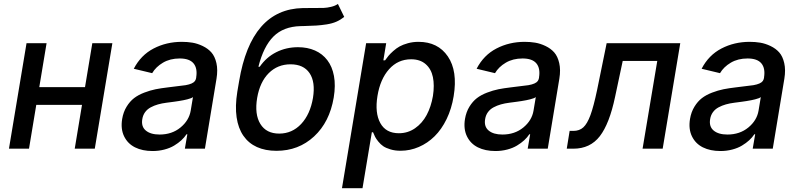

<svg xmlns="http://www.w3.org/2000/svg" viewBox="-20 -769 4132 993"><path d="M220.9 -545.5 183.2 -318.5H419.7L457.4 -545.5H561.1L470.2 0H366.5L404.1 -226.6H167.6L130 0H26.3L117.2 -545.5Z M769.2 12.1Q716.6 12.1 678.4 -6.9Q640.3 -25.9 621.8 -64.1Q603.3 -102.3 611.9 -154.1Q617.9 -190 634.8 -217.3Q651.6 -244.7 673.3 -261.4Q695 -278.1 726 -290Q757.1 -301.8 784.8 -307.4Q812.5 -312.9 848.4 -317.1Q931.1 -327.1 940 -328.5Q977.6 -335.2 988.3 -350.1Q992.9 -356.9 994.7 -366.5V-369Q1002.1 -415.8 981 -441.2Q959.9 -466.6 909.4 -466.6Q859.7 -466.6 822.8 -444.8Q785.9 -422.9 767 -390.6L671.9 -413.4Q708.5 -484 774.7 -518.3Q840.9 -552.6 920.5 -552.6Q949.2 -552.6 975.1 -548.3Q1001.1 -544 1028.2 -531.1Q1055.4 -518.1 1073.3 -497.9Q1091.3 -477.6 1099.3 -442.6Q1107.2 -407.7 1099.8 -362.2L1039.8 0H936.1L948.9 -74.6H944.6Q933.9 -58.2 918.1 -43.7Q902.3 -29.1 880.9 -16.2Q859.4 -3.2 830.4 4.4Q801.5 12.1 769.2 12.1ZM805.4 -73.2Q869.3 -73.2 913.5 -109.6Q957.7 -146 966.3 -196.7L978 -267Q974.4 -263.8 967.3 -261Q960.2 -258.2 948.9 -255.3Q937.5 -252.5 928.6 -250.7Q919.7 -248.9 904.3 -246.4Q888.8 -244 881.9 -243.1Q875 -242.2 859.4 -240.1Q843.8 -237.9 842.3 -237.9Q817.1 -234.7 797.2 -229Q777.3 -223.4 759.4 -213.8Q741.5 -204.2 730.3 -188.7Q719.1 -173.3 715.9 -152.7Q709.5 -114.3 734.2 -93.8Q758.9 -73.2 805.4 -73.2Z M1727.6 -748.6 1760.3 -681.5Q1741.1 -666.2 1719.6 -656.8Q1698.2 -647.4 1669.6 -642.9Q1641 -638.5 1616.3 -636.9Q1591.6 -635.3 1549.4 -634.2Q1539.1 -633.9 1533.7 -633.9Q1445.7 -631.4 1394.4 -580.3Q1343 -529.1 1316.4 -423.7H1323.2Q1357.6 -473.4 1408.9 -499.1Q1460.2 -524.9 1521.3 -524.9Q1570.3 -524.9 1609 -507.8Q1647.7 -490.8 1672.9 -457.7Q1698.2 -424.7 1707.2 -376.1Q1716.3 -327.4 1706 -264.6Q1684.7 -137.8 1604.4 -63.4Q1524.1 11 1409.8 11Q1352.3 11 1308.9 -8.5Q1265.6 -28.1 1238.8 -66.8Q1212 -105.5 1203.7 -162.5Q1195.3 -219.5 1207.4 -294.7L1216.6 -348.7Q1278.8 -721.9 1546.5 -727.3Q1566.1 -727.6 1600.9 -727.6Q1636.4 -727.3 1653.9 -728Q1671.5 -728.7 1692.5 -733.7Q1713.4 -738.6 1727.6 -748.6ZM1598.7 -262.8Q1611.9 -345.2 1581 -390.8Q1550.1 -436.4 1482.6 -436.4Q1415.8 -436.4 1370 -390.8Q1324.2 -345.2 1310 -262.8Q1295.8 -177.9 1326.5 -128Q1357.2 -78.1 1424 -78.1Q1490.8 -78.1 1537.5 -127.8Q1584.2 -177.6 1598.7 -262.8Z M1748.6 204.5 1873.6 -545.5H1977.3L1962.7 -457H1971.6Q1981.2 -470.5 1989.2 -480.3Q1997.2 -490.1 2013.5 -504.8Q2029.8 -519.5 2046.9 -528.9Q2063.9 -538.4 2089.7 -545.5Q2115.4 -552.6 2144.2 -552.6Q2245 -552.6 2296.3 -477.1Q2347.7 -401.6 2326.3 -271.7Q2315.7 -206.7 2289.8 -153.2Q2263.8 -99.8 2227.6 -64.1Q2191.4 -28.4 2146.1 -8.9Q2100.9 10.7 2051.5 10.7Q2023.1 10.7 1999.8 3.7Q1976.6 -3.2 1962.5 -12.6Q1948.5 -22 1936.8 -36.6Q1925.1 -51.1 1920.1 -61.1Q1915.1 -71 1909.4 -84.9H1903.1L1854.8 204.5ZM1932.2 -272.7Q1918 -185 1946.9 -132.5Q1975.9 -79.9 2043 -79.9Q2089.1 -79.9 2126.4 -105.6Q2163.7 -131.4 2186.6 -174.2Q2209.5 -217 2219.1 -272.7Q2227.6 -328.1 2218.9 -370.2Q2210.2 -412.3 2181.5 -437.3Q2152.7 -462.4 2106.2 -462.4Q2038 -462.4 1992.2 -411Q1946.4 -359.7 1932.2 -272.7Z M2542.3 12.1Q2489.7 12.1 2451.5 -6.9Q2413.4 -25.9 2394.9 -64.1Q2376.4 -102.3 2384.9 -154.1Q2391 -190 2407.8 -217.3Q2424.7 -244.7 2446.4 -261.4Q2468 -278.1 2499.1 -290Q2530.2 -301.8 2557.9 -307.4Q2585.6 -312.9 2621.4 -317.1Q2704.2 -327.1 2713.1 -328.5Q2750.7 -335.2 2761.4 -350.1Q2766 -356.9 2767.8 -366.5V-369Q2775.2 -415.8 2754.1 -441.2Q2733 -466.6 2682.5 -466.6Q2632.8 -466.6 2595.9 -444.8Q2558.9 -422.9 2540.1 -390.6L2445 -413.4Q2481.5 -484 2547.8 -518.3Q2614 -552.6 2693.5 -552.6Q2722.3 -552.6 2748.2 -548.3Q2774.1 -544 2801.3 -531.1Q2828.5 -518.1 2846.4 -497.9Q2864.3 -477.6 2872.3 -442.6Q2880.3 -407.7 2872.9 -362.2L2812.9 0H2709.2L2721.9 -74.6H2717.7Q2707 -58.2 2691.2 -43.7Q2675.4 -29.1 2653.9 -16.2Q2632.5 -3.2 2603.5 4.4Q2574.6 12.1 2542.3 12.1ZM2578.5 -73.2Q2642.4 -73.2 2686.6 -109.6Q2730.8 -146 2739.3 -196.7L2751.1 -267Q2747.5 -263.8 2740.4 -261Q2733.3 -258.2 2721.9 -255.3Q2710.6 -252.5 2701.7 -250.7Q2692.8 -248.9 2677.4 -246.4Q2661.9 -244 2655 -243.1Q2648.1 -242.2 2632.5 -240.1Q2616.8 -237.9 2615.4 -237.9Q2590.2 -234.7 2570.3 -229Q2550.4 -223.4 2532.5 -213.8Q2514.6 -204.2 2503.4 -188.7Q2492.2 -173.3 2489 -152.7Q2482.6 -114.3 2507.3 -93.8Q2532 -73.2 2578.5 -73.2Z M2911.2 0 2926.1 -92H2945.3Q2976.6 -92 2996.8 -110.3Q3017 -128.6 3033.6 -173.3Q3050.1 -218 3068.2 -304L3117.5 -545.5H3498.2L3407.3 0H3303.3L3379.3 -453.8H3200.6L3161.2 -268.5Q3132.1 -129.3 3082.2 -64.6Q3032.3 0 2945.3 0Z M3706 12.1Q3653.4 12.1 3615.2 -6.9Q3577.1 -25.9 3558.6 -64.1Q3540.1 -102.3 3548.7 -154.1Q3554.7 -190 3571.6 -217.3Q3588.4 -244.7 3610.1 -261.4Q3631.7 -278.1 3662.8 -290Q3693.9 -301.8 3721.6 -307.4Q3749.3 -312.9 3785.2 -317.1Q3867.9 -327.1 3876.8 -328.5Q3914.4 -335.2 3925.1 -350.1Q3929.7 -356.9 3931.5 -366.5V-369Q3938.9 -415.8 3917.8 -441.2Q3896.7 -466.6 3846.2 -466.6Q3796.5 -466.6 3759.6 -444.8Q3722.7 -422.9 3703.8 -390.6L3608.7 -413.4Q3645.2 -484 3711.5 -518.3Q3777.7 -552.6 3857.2 -552.6Q3886 -552.6 3911.9 -548.3Q3937.9 -544 3965 -531.1Q3992.2 -518.1 4010.1 -497.9Q4028.1 -477.6 4036 -442.6Q4044 -407.7 4036.6 -362.2L3976.6 0H3872.9L3885.7 -74.6H3881.4Q3870.7 -58.2 3854.9 -43.7Q3839.1 -29.1 3817.6 -16.2Q3796.2 -3.2 3767.2 4.4Q3738.3 12.1 3706 12.1ZM3742.2 -73.2Q3806.1 -73.2 3850.3 -109.6Q3894.5 -146 3903.1 -196.7L3914.8 -267Q3911.2 -263.8 3904.1 -261Q3897 -258.2 3885.7 -255.3Q3874.3 -252.5 3865.4 -250.7Q3856.5 -248.9 3841.1 -246.4Q3825.6 -244 3818.7 -243.1Q3811.8 -242.2 3796.2 -240.1Q3780.5 -237.9 3779.1 -237.9Q3753.9 -234.7 3734 -229Q3714.1 -223.4 3696.2 -213.8Q3678.3 -204.2 3667.1 -188.7Q3655.9 -173.3 3652.7 -152.7Q3646.3 -114.3 3671 -93.8Q3695.7 -73.2 3742.2 -73.2Z"/></svg>

Font: Karasuma Gothic
Style: Medium Italic
Weight: 500
Italic angle: 9.39998°
Designer: Rasmus Andersson / Ryoko Nishizuka
Foundry: Genbu
Version: Version 1.00